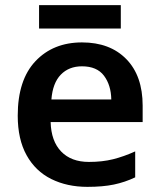

<svg xmlns="http://www.w3.org/2000/svg" viewBox="-20 -717 621 747"><path d="M299 -552Q408 -552 471.5 -487Q535 -422 535 -306V-242H177Q179 -168 218 -127.5Q257 -87 326 -87Q378 -87 420 -97.5Q462 -108 506 -128V-27Q466 -8 423 1Q380 10 320 10Q241 10 179.5 -20.5Q118 -51 83.5 -113Q49 -175 49 -267Q49 -406 118 -479Q187 -552 299 -552ZM299 -459Q248 -459 216.5 -426.5Q185 -394 180 -330H413Q412 -386 384.5 -422.5Q357 -459 299 -459ZM450 -697V-606H132V-697Z"/></svg>

Font: Noto Sans Bassa Vah SemiBold
Style: Regular
Weight: 600
Designer: Monotype Design Team
Foundry: Monotype Imaging Inc.
Version: Version 2.002; ttfautohint (v1.8.4.7-5d5b)